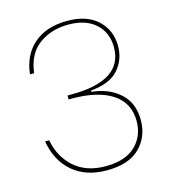

<svg xmlns="http://www.w3.org/2000/svg" viewBox="-108 -798 790 891"><g transform="rotate(-15 287.5 -352.0)"><path d="M66 -516Q76 -607 136 -659Q196 -711 297 -711Q391 -711 443 -662Q495 -613 495 -537Q495 -473 454 -425.5Q413 -378 320 -370V-364Q404 -355 456 -307.5Q508 -260 508 -179Q508 -98 455 -45.5Q402 7 296 7Q197 7 133.5 -46.5Q70 -100 53 -197H73Q88 -115 145.5 -64Q203 -13 296 -13Q390 -13 439 -59.5Q488 -106 488 -179Q488 -266 419 -311.5Q350 -357 226 -357H209V-376H227Q475 -376 475 -537Q475 -607 428 -650Q381 -693 297 -693Q215 -693 156 -650Q97 -607 86 -516Z"/></g></svg>

Font: Poppins Thin
Style: Regular
Weight: 250
Designer: Ninad Kale (Devanagari), Jonny Pinhorn (Latin)
Foundry: Indian Type Foundry
Version: Version 3.200;PS 1.000;hotconv 16.6.54;makeotf.lib2.5.65590